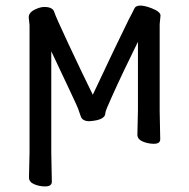

<svg xmlns="http://www.w3.org/2000/svg" viewBox="-20 -507 679 689"><path d="M555 -7Q555 9 532 9Q512 9 492.5 1Q473 -7 473 -24L475 -112V-357Q420 -246 381 -159Q358 -109 358 -101Q358 -76 301 -72Q276 -72 270 -89L263 -109Q262 -116 228 -187.5Q194 -259 164 -323V40L166 145Q166 162 142 162Q121 162 102.5 154Q84 146 84 130L86 40V-417L83 -445L84 -452Q88 -465 106.5 -473.5Q125 -482 139 -482Q170 -482 175 -463Q179 -449 227 -346.5Q275 -244 313 -167Q397 -346 442 -437Q455 -461 461 -474Q466 -487 483 -487Q500 -487 525 -477Q556 -465 556 -451Q556 -450 553 -420V-109Z"/></svg>

Font: Moon Stars Kai
Style: Bold
Weight: 700
Designer: GuiWonder
Version: Version 1.101